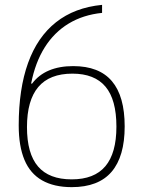

<svg xmlns="http://www.w3.org/2000/svg" viewBox="-20 -760 590 790"><path d="M275 10Q202 10 153 -18Q104 -46 80.5 -102.5Q57 -159 57 -244Q57 -394 95.5 -501Q134 -608 210.5 -668.5Q287 -729 400 -740V-707Q322 -699 262.5 -663Q203 -627 164 -565Q125 -503 108 -416H112Q139 -452 181.5 -470Q224 -488 281 -488Q388 -488 440.5 -426Q493 -364 493 -240Q493 -116 439 -53Q385 10 275 10ZM275 -22Q368 -22 413.5 -76Q459 -130 459 -239Q459 -350 414 -403.5Q369 -457 278 -457Q184 -457 137.5 -402Q91 -347 91 -237Q91 -128 136.5 -75Q182 -22 275 -22Z"/></svg>

Font: M PLUS Code Latin SemiExpanded ExtraLight
Style: Regular
Weight: 250
Width: 6
Designer: Coji Morishita
Foundry: UNDERFOREST DESIGN
Version: Version 1.002; ttfautohint (v1.8.3)